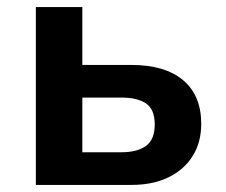

<svg xmlns="http://www.w3.org/2000/svg" viewBox="-20 -521 638 541"><path d="M81 0V-501H212V-338H350Q445 -338 496 -295Q547 -252 547 -172Q547 -120 523 -81.5Q499 -43 455 -21.5Q411 0 351 0ZM212 -92H322Q367 -92 391.5 -110Q416 -128 416 -170Q416 -213 391.5 -229.5Q367 -246 323 -246H212Z"/></svg>

Font: Nunito Sans 7pt SemiCondensed
Style: Bold
Weight: 700
Width: 4
Designer: Vernon Adams
Foundry: Vernon Adams
Version: Version 3.101;gftools[0.9.27]